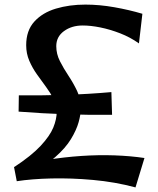

<svg xmlns="http://www.w3.org/2000/svg" viewBox="-20 -777 689 836"><path d="M106 -22 41 -49Q117 -99 157 -142Q197 -185 212 -221.5Q227 -258 227 -291Q227 -319 213.5 -345.5Q200 -372 180.5 -398.5Q161 -425 141 -453Q121 -481 107.5 -512.5Q94 -544 94 -580Q94 -644 129.5 -683Q165 -722 223.5 -739.5Q282 -757 352 -757Q413 -757 478 -745.5Q543 -734 600 -717L585 -588Q547 -615 503 -632Q459 -649 417 -657.5Q375 -666 340 -666Q292 -666 258.5 -641.5Q225 -617 225 -576Q225 -542 241 -510.5Q257 -479 278 -447.5Q299 -416 315.5 -381.5Q332 -347 332 -305Q332 -280 322.5 -245.5Q313 -211 289 -171.5Q265 -132 221 -93.5Q177 -55 106 -22ZM570 39Q480 15 385 6.5Q290 -2 204 0Q118 2 53 12L41 -50Q111 -69 185.5 -81Q260 -93 334.5 -98Q409 -103 479 -100.5Q549 -98 609 -89ZM468 -277Q265 -275 61 -291L62 -362Q163 -361 263.5 -364Q364 -367 465 -376Z"/></svg>

Font: Marhey Light
Style: Regular
Weight: 400
Version: Version 1.000